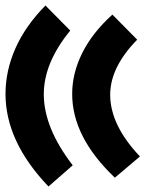

<svg xmlns="http://www.w3.org/2000/svg" viewBox="-28 -565 590 697"><path d="M-8 -224Q-8 -308 28 -389.5Q64 -471 137 -545L227 -454Q131 -337 131 -223Q131 -101 236 35L148 112Q-8 -51 -8 -224ZM234 -224Q234 -299 270.5 -372.5Q307 -446 380 -512L470 -421Q372 -321 372 -221Q372 -111 480 3L389 80Q234 -67 234 -224Z"/></svg>

Font: Lalezar
Style: Bold
Weight: 700
Designer: Borna Izadpanah
Foundry: Borna Izadpanah
Version: Version 1.003;January 24, 2021;FontCreator 13.0.0.2683 64-bi